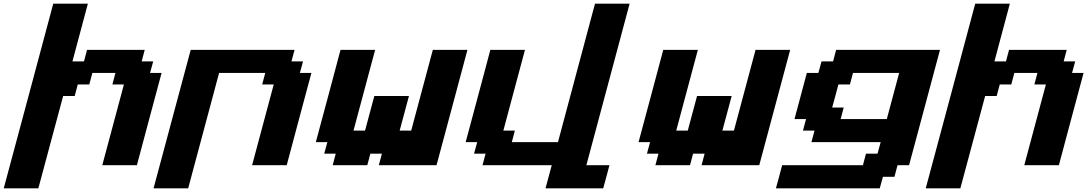

<svg xmlns="http://www.w3.org/2000/svg" viewBox="-54 -895 5889 1040"><path d="M-33.7 125H153.8Q176.3 42 220.9 -125Q265.6 -292 288.1 -375H350.6L367.2 -437.5H429.7L446.3 -500H571.3L554.7 -437.5H617.2L500 0H687.5Q709.5 -83 754.2 -250Q798.8 -417 821.3 -500H758.8L775.9 -562.5H713.4L730 -625H417.5L400.9 -562.5H338.4L421.9 -875H234.4Q189.9 -708 100.6 -375Q11.2 -42 -33.7 125Z M777.8 125H965.3Q993.2 20.5 1049.1 -187.7Q1105 -396 1132.8 -500H1382.8L1366.2 -437.5H1428.7L1311.5 0H1499Q1521 -83 1565.7 -250Q1610.4 -417 1632.8 -500H1570.3L1587.4 -562.5H1524.9L1541.5 -625H979Q945.3 -500 878.4 -250Q811.5 0 777.8 125Z M1998 0H2310.5Q2338.4 -104 2394.3 -312.3Q2450.2 -520.5 2478 -625H2290.5L2173.3 -187.5H2110.8L2161.1 -375H1973.6L1923.3 -187.5H1860.8L1978 -625H1790.5Q1768.6 -542 1723.9 -375Q1679.2 -208 1656.7 -125H1719.2L1702.1 -62.5H1764.6L1748 0H1935.5L1952.1 -62.5H2014.6Z M2900.9 125H3213.4Q3219.2 104 3230.5 62.5Q3241.7 21 3247.1 0H3122.1Q3161.1 -146 3239.3 -437.5Q3317.4 -729 3356.4 -875H3168.9L2968.3 -125H2718.3L2734.9 -187.5H2672.4L2789.6 -625H2602.1Q2580.1 -542 2535.4 -375Q2490.7 -208 2468.3 -125H2530.8L2513.7 -62.5H2576.2L2559.6 0H2934.6Q2928.7 21 2917.7 62.5Q2906.7 104 2900.9 125Z M3746.1 0H4058.6Q4086.4 -104 4142.3 -312.3Q4198.2 -520.5 4226.1 -625H4038.6L3921.4 -187.5H3858.9L3909.2 -375H3721.7L3671.4 -187.5H3608.9L3726.1 -625H3538.6Q3516.6 -542 3471.9 -375Q3427.2 -208 3404.8 -125H3467.3L3450.2 -62.5H3512.7L3496.1 0H3683.6L3700.2 -62.5H3762.7Z M4148.9 125H4711.4L4728.5 62.5H4791L4807.6 0H4870.1Q4897.9 -104 4953.9 -312.3Q5009.8 -520.5 5037.6 -625H4475.1L4458.5 -562.5H4396L4378.9 -500H4316.4Q4305.2 -458 4283 -375Q4260.7 -292 4249.5 -250H4312L4295.4 -187.5H4357.9L4341.3 -125H4716.3L4699.2 -62.5H4636.7L4620.1 0H4182.6Q4177.2 21 4166 62.5Q4154.8 104 4148.9 125ZM4749.5 -250H4499.5L4516.1 -312.5H4453.6Q4459.5 -333 4470.7 -375Q4481.9 -417 4487.3 -437.5H4549.8L4566.4 -500H4816.4Q4805.2 -458 4783 -375Q4760.7 -292 4749.5 -250Z M4960.4 125H5147.9Q5170.4 42 5215.1 -125Q5259.8 -292 5282.2 -375H5344.7L5361.3 -437.5H5423.8L5440.4 -500H5565.4L5548.8 -437.5H5611.3L5494.1 0H5681.6Q5703.6 -83 5748.3 -250Q5793 -417 5815.4 -500H5752.9L5770 -562.5H5707.5L5724.1 -625H5411.6L5395 -562.5H5332.5L5416 -875H5228.5Q5184.1 -708 5094.7 -375Q5005.4 -42 4960.4 125Z"/></svg>

Font: Faithful 32x
Style: SemiboldOblique
Weight: 400
Foundry: Faithful Resource Pack
Version: Version 1.0; January 27, 2023